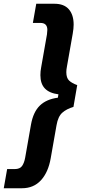

<svg xmlns="http://www.w3.org/2000/svg" viewBox="-110 -892 462 1022"><path d="M-90 110 -72 8H-32Q-4 8 7.5 -8.5Q19 -25 24 -53L55 -229Q67 -296 102 -330Q137 -364 198 -372L201 -390Q153 -396 129 -421Q105 -446 105 -492Q105 -513 109 -533L140 -709Q142 -725 142 -733Q142 -770 105 -770H65L83 -872H180Q231 -872 256.5 -842.5Q282 -813 282 -761Q282 -740 277 -712L246 -536Q243 -521 243 -508Q243 -477 258 -463Q273 -449 301 -439L281 -323Q244 -312 221.5 -292Q199 -272 191 -226L160 -50Q147 25 108 67.5Q69 110 7 110Z"/></svg>

Font: Open Sauce Sans Black Italic
Style: Regular
Weight: 900
Italic angle: -10°
Designer: Alfredo Marco Pradil
Foundry: Creative Sauce Fz LLC
Version: Version 1.477